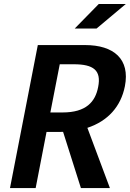

<svg xmlns="http://www.w3.org/2000/svg" viewBox="-20 -960 663 980"><path d="M162 0 217.5 -286.5H280L302 -287L393 0H541L426 -307.5C530.5 -342 597 -416 617.5 -520C644.5 -658 561.5 -730 414 -730H173L31 0ZM299.5 -386H237L285 -632H356.5C457.5 -632 498 -601 481 -516C466.5 -440 419.5 -386 299.5 -386ZM361.5 -814.5 484 -939.5H622L473 -814.5Z"/></svg>

Font: Monaspace Neon SemiBold
Style: Italic
Weight: 600
Italic angle: -11°
Designer: Riley Cran & the Lettermatic Team
Foundry: Lettermatic
Version: Version 1.200 (Monaspace Neon)